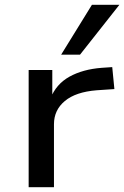

<svg xmlns="http://www.w3.org/2000/svg" viewBox="-20 -784 520 804"><path d="M100 0V-491H199V-371H191Q215 -432 271 -463Q327 -494 406 -500L450 -503L459 -411L385 -406Q297 -399 251.5 -361Q206 -323 206 -264V0ZM236 -555 365 -764H480L315 -555Z"/></svg>

Font: Nunito Sans 10pt Expanded Medium
Style: Regular
Weight: 500
Width: 7
Designer: Vernon Adams
Foundry: Vernon Adams
Version: Version 3.101;gftools[0.9.27]